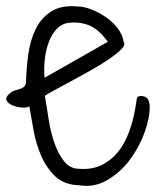

<svg xmlns="http://www.w3.org/2000/svg" viewBox="-37 -607 518 626"><path d="M58.6 -260.7Q51.8 -254.9 34.7 -256.3Q17.6 -257.8 3.4 -263.7Q-10.7 -269.5 -15.6 -279.8Q-20.5 -290 -3.9 -303.7Q2.9 -309.6 11.2 -312Q19.5 -314.5 27.8 -316.9Q36.1 -319.3 41.5 -324.2Q46.9 -329.1 47.9 -339.8Q48.8 -383.8 55.2 -429.7Q61.5 -475.6 79.1 -511.7Q96.7 -547.9 129.4 -569.3Q162.1 -590.8 215.8 -585.9Q235.4 -585.9 259.8 -576.7Q284.2 -567.4 306.6 -552.2Q329.1 -537.1 345.7 -516.1Q362.3 -495.1 366.2 -470.7Q373 -460.9 358.4 -446.3Q343.8 -431.6 317.4 -413.6Q291 -395.5 257.8 -377Q224.6 -358.4 193.8 -341.8Q163.1 -325.2 139.6 -312.5Q116.2 -299.8 109.4 -294.9Q115.2 -256.8 122.1 -214.8Q128.9 -172.9 141.6 -137.7Q154.3 -102.5 173.3 -79.6Q192.4 -56.6 221.7 -56.6Q264.6 -53.7 295.4 -69.3Q326.2 -85 346.7 -110.4Q367.2 -135.7 379.4 -166Q391.6 -196.3 397.9 -223.6Q404.3 -251 406.7 -270Q409.2 -289.1 411.1 -291Q421.9 -296.9 435.5 -291.5Q449.2 -286.1 451.2 -262.7Q452.1 -224.6 434.6 -175.8Q417 -127 386.2 -85.9Q355.5 -44.9 313 -20Q270.5 4.9 222.7 -2.9Q172.9 -3.9 143.6 -31.7Q114.3 -59.6 97.2 -99.1Q80.1 -138.7 72.3 -182.6Q64.5 -226.6 58.6 -260.7ZM314.5 -470.7Q283.2 -513.7 251 -525.4Q218.8 -537.1 184.6 -532.2Q164.1 -529.3 148.4 -513.2Q132.8 -497.1 123 -472.2Q113.3 -447.3 109.4 -416.5Q105.5 -385.7 108.4 -353.5Z"/></svg>

Font: Shadows Into Light Two
Style: Regular
Weight: 400
Designer: Kimberly Geswein
Foundry: Kimberly Geswein
Version: Version 1.003 2012